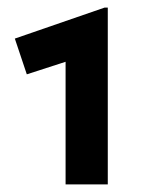

<svg xmlns="http://www.w3.org/2000/svg" viewBox="-20 -846 370 505"><path d="M152.5 -361V-683.5L50.5 -650.5L19 -744.5L255 -826H263.5V-361Z"/></svg>

Font: Geologica ExtraBold
Style: Regular
Weight: 800
Designer: Sindre Bremnes, Frode Helland
Foundry: Monokrom Skriftforlag AS
Version: Version 1.010;gftools[0.9.28]